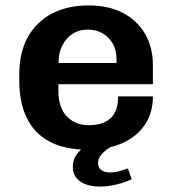

<svg xmlns="http://www.w3.org/2000/svg" viewBox="-20 -541 640 707"><path d="M302 10Q216 10 160 -21Q104 -52 77.5 -109Q51 -166 51 -243V-268Q51 -347 82 -403.5Q113 -460 170.5 -490.5Q228 -521 307 -521Q380 -521 432.5 -493.5Q485 -466 514 -416.5Q543 -367 543 -301V-231H195V-207Q195 -144 226.5 -112Q258 -80 306 -80Q360 -80 387.5 -106Q415 -132 415 -186H543Q543 -125 513 -81Q483 -37 429.5 -13.5Q376 10 302 10ZM196 -309H409V-323Q409 -355 396 -379Q383 -403 359 -417.5Q335 -432 304 -432Q270 -432 246 -415.5Q222 -399 209 -372.5Q196 -346 196 -317ZM348 146Q319 146 296.5 138Q274 130 261 114Q248 98 248 73Q248 48 261.5 29Q275 10 291 0H388Q370 10 355.5 25.5Q341 41 341 59Q341 77 353.5 85.5Q366 94 384 94Q402 94 418.5 89.5Q435 85 451 79L465 119Q437 132 406 139Q375 146 348 146Z"/></svg>

Font: Chivo Mono Medium SemiBold
Style: Regular
Weight: 600
Monospace: yes
Version: Version 1.008